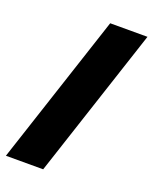

<svg xmlns="http://www.w3.org/2000/svg" viewBox="-158 -876 817 1031"><g transform="rotate(20 251.0 -360.0)"><path d="M502 -790 219 70H6L289 -790Z"/></g></svg>

Font: Prodigy Sans Black
Style: Regular
Weight: 900
Designer: Wei Huang
Foundry: Wei Huang
Version: Version 1.003; ttfautohint (v1.8.3)